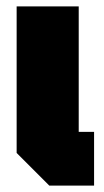

<svg xmlns="http://www.w3.org/2000/svg" viewBox="-20 -580 324 600"><path d="M32 -560H226V-168H274V0H134L32 -102Z"/></svg>

Font: Tektur Condensed ExtraBold
Style: Regular
Weight: 800
Width: 3
Designer: Adam Jagosz
Foundry: Adam Jagosz
Version: Version 1.005;gftools[0.9.30]